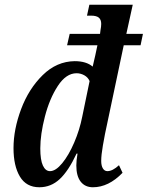

<svg xmlns="http://www.w3.org/2000/svg" viewBox="-20 -780 623 810"><path d="M37 -155Q37 -234 69 -319.5Q101 -405 160 -463Q219 -521 295 -522Q344 -522 371 -499Q383 -549 391 -589H263L274 -637H402L404 -653Q407 -668 407 -679Q407 -697 397 -705.5Q387 -714 364 -714H347L357 -760H540L513 -637H583L573 -589H502L423 -215Q421 -206 414 -166Q407 -126 407 -101Q407 -81 414 -69.5Q421 -58 433 -58Q455 -58 482 -83L497 -51Q438 10 372 10Q339 10 320.5 -13.5Q302 -37 302 -82Q302 -103 307 -132H303Q269 -59 232 -24.5Q195 10 146 10Q91 10 64 -35Q37 -80 37 -155ZM327 -288 358 -438Q351 -454 335.5 -462.5Q320 -471 303 -471Q259 -471 224 -417.5Q189 -364 169.5 -288.5Q150 -213 150 -154Q150 -105 161 -81.5Q172 -58 191 -58Q215 -58 242.5 -91.5Q270 -125 293 -178.5Q316 -232 327 -288Z"/></svg>

Font: Noto Serif CondSemiBold
Style: Italic
Weight: 600
Width: 3
Italic angle: -12°
Designer: Monotype Design Team
Foundry: Monotype Imaging Inc.
Version: Version 1.001